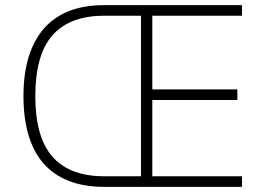

<svg xmlns="http://www.w3.org/2000/svg" viewBox="-20 -725 1020 745"><path d="M382 0Q307 0 248.5 -22.5Q190 -45 150.5 -89Q111 -133 91 -199.5Q71 -266 71 -352Q71 -439 91.5 -505Q112 -571 151.5 -615.5Q191 -660 249 -682.5Q307 -705 382 -705H919V-664H571V-378H901V-337H571V-41H919V0ZM385 -41H527V-664H385Q251 -664 184 -588.5Q117 -513 117 -352Q117 -192 184 -116.5Q251 -41 385 -41Z"/></svg>

Font: Nunito Sans 10pt SemiCondensed ExtraLight
Style: Regular
Weight: 250
Width: 4
Designer: Vernon Adams
Foundry: Vernon Adams
Version: Version 3.101;gftools[0.9.27]